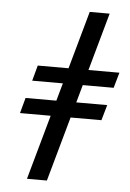

<svg xmlns="http://www.w3.org/2000/svg" viewBox="-48 -660 473 697"><g transform="rotate(5 188.5 -311.5)"><path d="M250.8 -623.4H323.4L149.2 0H76.6ZM79.8 -412.9H377.4L361.3 -356.5H64.5ZM46 -291.9H343.5L327.4 -235.5H30.6Z"/></g></svg>

Font: Playfair Micro SmCond SmLight
Style: Italic
Weight: 360
Width: 4
Italic angle: -15.6°
Designer: Claus Eggers Sørensen
Foundry: Claus Eggers Sørensen
Version: Version 2.203;Glyphs 3.3 (3326)